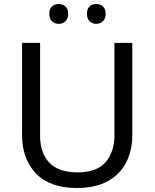

<svg xmlns="http://www.w3.org/2000/svg" viewBox="-20 -928 771 958"><path d="M640 -252Q640 -178 610 -118.5Q580 -59 518.5 -24.5Q457 10 362 10Q229 10 159.5 -62.5Q90 -135 90 -254V-714H180V-251Q180 -164 226.5 -116Q273 -68 367 -68Q464 -68 507.5 -119.5Q551 -171 551 -252V-714H640ZM226 -859Q226 -885 240 -896.5Q254 -908 273 -908Q292 -908 306 -896.5Q320 -885 320 -859Q320 -834 306 -821.5Q292 -809 273 -809Q254 -809 240 -821.5Q226 -834 226 -859ZM414 -859Q414 -885 427.5 -896.5Q441 -908 460 -908Q479 -908 493 -896.5Q507 -885 507 -859Q507 -834 493 -821.5Q479 -809 460 -809Q441 -809 427.5 -821.5Q414 -834 414 -859Z"/></svg>

Font: Noto Sans Ugaritic
Style: Regular
Weight: 400
Designer: Monotype Design Team
Foundry: Monotype Imaging Inc.
Version: Version 2.001; ttfautohint (v1.8.4.7-5d5b)